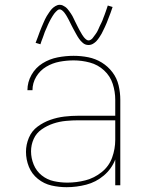

<svg xmlns="http://www.w3.org/2000/svg" viewBox="-20 -770 616 798"><path d="M257 8Q298 8 338.5 -2.5Q379 -13 411.5 -40.5Q444 -68 459 -107V0H480V-355Q480 -385 473 -415Q466 -445 447.5 -469.5Q429 -494 403 -510Q377 -526 347 -532Q317 -538 286 -538Q253 -538 219.5 -531.5Q186 -525 157 -507Q128 -489 111 -459Q94 -429 94 -395H115Q115 -425 130.5 -451Q146 -477 172 -492.5Q198 -508 227.5 -513.5Q257 -519 286 -519Q320 -519 353.5 -510Q387 -501 412.5 -477.5Q438 -454 448.5 -421.5Q459 -389 459 -355V-289H307Q277 -289 247.5 -285.5Q218 -282 189.5 -272Q161 -262 136.5 -244Q112 -226 100 -197.5Q88 -169 88 -139Q88 -107 100 -77Q112 -47 137.5 -26.5Q163 -6 194 1Q225 8 257 8ZM260 -11Q232 -11 204 -17Q176 -23 153.5 -41Q131 -59 120 -86Q109 -113 109 -141Q109 -168 120 -192.5Q131 -217 153.5 -232.5Q176 -248 201.5 -256.5Q227 -265 254 -267.5Q281 -270 307 -270H459V-189Q459 -151 446 -115Q433 -79 402.5 -54.5Q372 -30 335 -20.5Q298 -11 260 -11ZM348 -583Q358 -583 366.5 -588Q375 -593 381 -599.5Q387 -606 393 -615Q399 -624 402 -629.5Q405 -635 408.5 -642.5Q412 -650 416 -658Q420 -666 423.5 -675Q427 -684 431 -694.5Q435 -705 439.5 -716.5Q444 -728 448 -741L428 -747Q426 -740 423.5 -733.5Q421 -727 419 -720.5Q417 -714 414.5 -708Q412 -702 410 -696.5Q408 -691 406 -685.5Q404 -680 401.5 -675.5Q399 -671 397 -666.5Q395 -662 393 -658Q391 -654 389.5 -650Q388 -646 386 -642.5Q384 -639 382.5 -636Q381 -633 377.5 -628.5Q374 -624 370.5 -619Q367 -614 364.5 -611Q362 -608 357.5 -605Q353 -602 348 -602Q343 -602 338 -606Q333 -610 328.5 -615.5Q324 -621 321.5 -625.5Q319 -630 316 -635Q313 -640 310 -645.5Q307 -651 304 -657Q301 -663 298 -669Q295 -675 292 -681Q289 -687 286.5 -692.5Q284 -698 281 -703.5Q278 -709 274.5 -714Q271 -719 267.5 -724Q264 -729 260 -733.5Q256 -738 251 -741.5Q246 -745 240.5 -747.5Q235 -750 228 -750Q219 -750 210 -744.5Q201 -739 195.5 -733Q190 -727 184 -718Q178 -709 174.5 -703.5Q171 -698 167.5 -690.5Q164 -683 160.5 -675Q157 -667 153 -657.5Q149 -648 145 -637.5Q141 -627 137 -615.5Q133 -604 128 -592L148 -586Q150 -593 152.5 -599.5Q155 -606 157.5 -612.5Q160 -619 162 -625Q164 -631 166 -636.5Q168 -642 170.5 -647Q173 -652 175 -657Q177 -662 179 -666.5Q181 -671 183 -675Q185 -679 187 -683Q189 -687 191 -690.5Q193 -694 194.5 -696.5Q196 -699 199 -704Q202 -709 205.5 -713.5Q209 -718 212 -721Q215 -724 219 -727.5Q223 -731 228 -731Q233 -731 238 -727Q243 -723 247.5 -717.5Q252 -712 254.5 -707.5Q257 -703 260 -698Q263 -693 266 -687Q269 -681 272 -675Q275 -669 278 -663Q281 -657 284 -651.5Q287 -646 290 -640.5Q293 -635 296 -629.5Q299 -624 302 -619Q305 -614 308.5 -609Q312 -604 316 -599.5Q320 -595 325 -591Q330 -587 335.5 -585Q341 -583 348 -583Z"/></svg>

Font: Iosevka Sparkle Thin
Style: Regular
Weight: 100
Designer: Belleve Invis
Foundry: Belleve Invis
Version: Version 4.5.0; ttfautohint (v1.8.3)